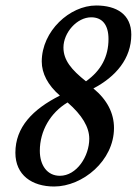

<svg xmlns="http://www.w3.org/2000/svg" viewBox="-20 -671 498 699"><path d="M177 8C281 8 395 -86 395 -205C395 -259 370 -308 320 -349C402 -392 458 -458 458 -545C458 -619 404 -651 330 -651C234 -651 132 -558 132 -447C132 -404 154 -361 198 -323C99 -273 36 -208 36 -115C36 -33 97 8 177 8ZM293 -375C240 -417 211 -452 211 -498C211 -552 260 -608 312 -608C352 -608 375 -581 375 -529C375 -465 348 -414 293 -375ZM198 -31C152 -31 125 -69 125 -122C125 -195 164 -261 226 -298C279 -252 305 -208 305 -166C305 -102 259 -31 198 -31Z"/></svg>

Font: Junicode Two Beta SemiCondensed Medium
Style: Italic
Weight: 500
Width: 4
Italic angle: -10°
Version: Version 1.063